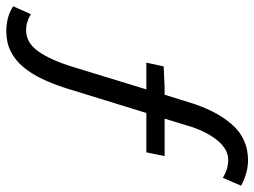

<svg xmlns="http://www.w3.org/2000/svg" viewBox="-167 -592 808 610"><g transform="rotate(90 237.0 -287.0)"><path d="M256 -480Q282 -568 327 -619.5Q372 -671 441 -671Q462 -671 483 -665Q504 -659 522 -649L497 -591Q484 -599 470 -603.5Q456 -608 440 -608Q420 -608 403.5 -597Q387 -586 373.5 -568Q360 -550 349 -526.5Q338 -503 331 -478L309 -406H428L416 -348H291L212 -92Q199 -51 182.5 -16.5Q166 18 144.5 43.5Q123 69 95 83Q67 97 31 97Q10 97 -10 92Q-30 87 -48 75L-23 19Q-12 26 1 30Q14 34 28 34Q68 34 95.5 -5Q123 -44 145 -116L216 -348H131L143 -403L210 -406H233Z"/></g></svg>

Font: mr_Source Sans Pro
Style: Italic
Weight: 400
Italic angle: -11°
Designer: Paul D. Hunt
Foundry: Adobe Systems Incorporated
Version: Version 1.036;July 10, 2024;FontCreator 11.5.0.2430 64-bit